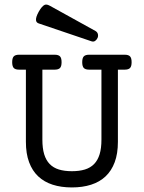

<svg xmlns="http://www.w3.org/2000/svg" viewBox="-20 -823 640 854"><path d="M64.9 -513.2Q48.3 -513.2 41.3 -520.5Q34.2 -527.8 34.2 -546.4Q34.2 -564.9 41.3 -572.3Q48.3 -579.6 64.9 -579.6H223.1Q239.7 -579.6 246.8 -572.3Q253.9 -564.9 253.9 -546.4Q253.9 -527.8 246.8 -520.5Q239.7 -513.2 223.1 -513.2H168.5V-201.7Q168.5 -163.6 176.5 -137Q184.6 -110.4 200.9 -93.5Q217.3 -76.7 241.9 -69.1Q266.6 -61.5 299.8 -61.5Q333 -61.5 357.7 -69.1Q382.3 -76.7 398.7 -93.5Q415 -110.4 423.1 -137Q431.2 -163.6 431.2 -201.7V-513.2H376.5Q359.9 -513.2 352.8 -520.5Q345.7 -527.8 345.7 -546.4Q345.7 -564.9 352.8 -572.3Q359.9 -579.6 376.5 -579.6H534.7Q551.3 -579.6 558.3 -572.3Q565.4 -564.9 565.4 -546.4Q565.4 -527.8 558.3 -520.5Q551.3 -513.2 534.7 -513.2H504.4V-191.9Q504.4 -139.6 490.2 -101.6Q476.1 -63.5 449.7 -38.6Q423.3 -13.7 385.3 -1.5Q347.2 10.7 299.8 10.7Q252 10.7 214.1 -1.5Q176.3 -13.7 149.9 -38.6Q123.5 -63.5 109.4 -101.6Q95.2 -139.6 95.2 -191.9V-513.2ZM404.8 -685.1Q413.1 -680.2 415.3 -671.6Q417.5 -663.1 414.1 -654.8Q410.6 -646.5 403.6 -641.4Q396.5 -636.2 387.2 -639.2L152.3 -718.8Q147.5 -720.2 144 -723.9Q140.6 -727.5 140.1 -733.6Q139.6 -739.7 142.3 -748.8Q145 -757.8 152.3 -771Q160.2 -784.7 166.5 -791.7Q172.9 -798.8 178.5 -801.3Q184.1 -803.7 189.7 -802.2Q195.3 -800.8 201.7 -797.4Z"/></svg>

Font: Courier Prime
Style: Regular
Weight: 400
Designer: Alan Dague-Greene
Foundry: Quote-Unquote Apps
Version: Version 1.203